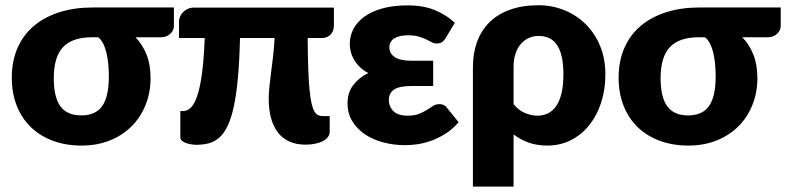

<svg xmlns="http://www.w3.org/2000/svg" viewBox="-20 -547 2996 732"><path d="M332 -405Q256 -405 220.5 -367.5Q185 -330 185 -248.5Q185 -177 210.2 -142Q235.5 -107 290 -107Q344.5 -107 369.8 -143Q395 -179 395 -256Q395 -277.5 393 -300.5Q391 -323.5 386.2 -344Q381.5 -364.5 373.5 -380.5Q365.5 -396.5 354 -405ZM643 -518.5V-446.5Q643 -440 639.8 -432.8Q636.5 -425.5 630.2 -419.2Q624 -413 615.2 -409Q606.5 -405 596 -405H496.5Q523 -378 538.5 -339.5Q554 -301 554 -249.5Q554 -194 535 -146.8Q516 -99.5 481.2 -65Q446.5 -30.5 398 -11.2Q349.5 8 290.5 8Q231.5 8 182.5 -10Q133.5 -28 98.5 -61.5Q63.5 -95 44.2 -143Q25 -191 25 -251Q25 -314.5 47 -364.5Q69 -414.5 109.5 -448.5Q150 -482.5 206.8 -500.5Q263.5 -518.5 333 -518.5Z M1253 -448Q1253 -429.5 1240.8 -415.8Q1228.5 -402 1206 -402H1153Q1153.5 -334 1155.2 -285.5Q1157 -237 1160.2 -203.8Q1163.5 -170.5 1168.2 -151Q1173 -131.5 1179.5 -121Q1186 -110.5 1193.8 -107.5Q1201.5 -104.5 1211 -104.5H1237V-45Q1237 -33 1229.5 -23.8Q1222 -14.5 1209.5 -8.2Q1197 -2 1180.2 1.2Q1163.5 4.5 1145.5 4.5Q1109 4.5 1082.5 -7.8Q1056 -20 1038.8 -43Q1021.5 -66 1013 -98Q1004.5 -130 1004.5 -170Q1004.5 -193 1007 -216.2Q1009.5 -239.5 1013 -266.8Q1016.5 -294 1020.5 -327Q1024.5 -360 1027 -402H895Q893 -316 887.2 -252.5Q881.5 -189 872 -143.8Q862.5 -98.5 849 -69.5Q835.5 -40.5 817.8 -24Q800 -7.5 777.8 -1.2Q755.5 5 729 5Q719.5 5 708.8 3.2Q698 1.5 688.8 -1.8Q679.5 -5 673.5 -10.5Q667.5 -16 667.5 -23.5V-123.5H678Q695 -123.5 709 -138.2Q723 -153 733.5 -186.2Q744 -219.5 750.8 -272.5Q757.5 -325.5 760.5 -402H662.5V-465.5Q662.5 -474 666.2 -483.2Q670 -492.5 677.5 -500.2Q685 -508 695.5 -513Q706 -518 719.5 -518H1253Z M1728.5 -81Q1704.5 -53.5 1677.2 -36.5Q1650 -19.5 1623 -10Q1596 -0.5 1570.5 3Q1545 6.5 1524.5 6.5Q1482 6.5 1442.5 -3.8Q1403 -14 1372.5 -34.2Q1342 -54.5 1323.5 -84.2Q1305 -114 1305 -153Q1305 -194.5 1327 -223Q1349 -251.5 1384 -268.5Q1365 -278.5 1351.8 -291.5Q1338.5 -304.5 1330 -319Q1321.5 -333.5 1317.5 -349.2Q1313.5 -365 1313.5 -380Q1313.5 -410 1327.5 -436.8Q1341.5 -463.5 1369.2 -483.5Q1397 -503.5 1438.2 -515Q1479.5 -526.5 1533.5 -526.5Q1595 -526.5 1639 -508Q1683 -489.5 1714 -460L1679 -402Q1670.5 -389 1663 -385Q1655.5 -381 1645 -381Q1635.5 -381 1626.2 -386Q1617 -391 1605 -396.8Q1593 -402.5 1576.5 -407.5Q1560 -412.5 1536 -412.5Q1501.5 -412.5 1483 -400.5Q1464.5 -388.5 1464.5 -366Q1464.5 -342.5 1485.5 -329Q1506.5 -315.5 1548 -315.5H1631.5V-219H1548Q1501 -219 1481.8 -205.2Q1462.5 -191.5 1462.5 -166Q1462.5 -140.5 1480 -123.2Q1497.5 -106 1533.5 -106Q1560 -106 1577.2 -112.8Q1594.5 -119.5 1607.2 -127.8Q1620 -136 1630.8 -143Q1641.5 -150 1655.5 -150Q1674 -150 1683.5 -136.5Z M1938 -150Q1957.5 -126 1982 -116Q2006.5 -106 2029 -106Q2050.5 -106 2068.5 -114.5Q2086.5 -123 2099.8 -141.8Q2113 -160.5 2120.5 -190.5Q2128 -220.5 2128 -263.5Q2128 -304.5 2121.2 -332.5Q2114.5 -360.5 2102 -377.8Q2089.5 -395 2072 -402.5Q2054.5 -410 2033.5 -410Q2014 -410 1996.8 -402.5Q1979.5 -395 1966.2 -380Q1953 -365 1945.5 -342.8Q1938 -320.5 1938 -291ZM1783 -291Q1783 -344.5 1799 -388Q1815 -431.5 1846.5 -462.5Q1878 -493.5 1925 -510.2Q1972 -527 2033.5 -527Q2084.5 -527 2130.8 -508.5Q2177 -490 2212 -455.8Q2247 -421.5 2267.5 -372.8Q2288 -324 2288 -263.5Q2288 -205 2271.8 -155.5Q2255.5 -106 2226.2 -69.5Q2197 -33 2156.2 -12.5Q2115.5 8 2066 8Q2028 8 1996 -3.2Q1964 -14.5 1938 -34.5V164.5H1783Z M2645.5 -405Q2569.5 -405 2534 -367.5Q2498.5 -330 2498.5 -248.5Q2498.5 -177 2523.8 -142Q2549 -107 2603.5 -107Q2658 -107 2683.2 -143Q2708.5 -179 2708.5 -256Q2708.5 -277.5 2706.5 -300.5Q2704.5 -323.5 2699.8 -344Q2695 -364.5 2687 -380.5Q2679 -396.5 2667.5 -405ZM2956.5 -518.5V-446.5Q2956.5 -440 2953.2 -432.8Q2950 -425.5 2943.8 -419.2Q2937.5 -413 2928.8 -409Q2920 -405 2909.5 -405H2810Q2836.5 -378 2852 -339.5Q2867.5 -301 2867.5 -249.5Q2867.5 -194 2848.5 -146.8Q2829.5 -99.5 2794.8 -65Q2760 -30.5 2711.5 -11.2Q2663 8 2604 8Q2545 8 2496 -10Q2447 -28 2412 -61.5Q2377 -95 2357.8 -143Q2338.5 -191 2338.5 -251Q2338.5 -314.5 2360.5 -364.5Q2382.5 -414.5 2423 -448.5Q2463.5 -482.5 2520.2 -500.5Q2577 -518.5 2646.5 -518.5Z"/></svg>

Font: Lato ExtraBold
Style: Regular
Weight: 800
Designer: Lukasz Dziedzic with Adam Twardoch and Botio Nikoltchev
Foundry: tyPoland Lukasz Dziedzic
Version: Version 2.015; 2015-08-06; http://www.latofonts.com/